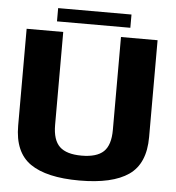

<svg xmlns="http://www.w3.org/2000/svg" viewBox="-55 -834 813 889"><g transform="rotate(5 352.0 -389.5)"><path d="M346.6 3.8Q499.7 3.8 575.3 -48.7Q650.9 -101.2 650.9 -224.6V-674.9H480.8V-243.1Q480.8 -172.6 448.9 -142.2Q416.9 -111.9 346.6 -111.9Q276.3 -111.9 244.4 -142.4Q212.4 -173 212.4 -243.1V-674.9H42.3V-224.6Q42.3 -101.2 117.9 -48.7Q193.6 3.8 346.6 3.8ZM179.3 -721.3H520.2V-782.9H179.3Z"/></g></svg>

Font: Anybody Thin
Style: Regular
Weight: 100
Designer: Tyler Finck
Foundry: Etcetera Type Company
Version: Version 1.114;gftools[0.9.25]